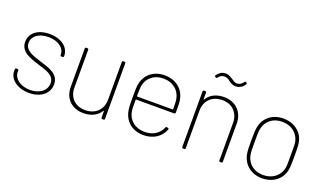

<svg xmlns="http://www.w3.org/2000/svg" viewBox="-70 -1123 2631 1562"><g transform="rotate(20 1245.0 -342.5)"><path d="M222 4C324 4 391 -53 391 -131C391 -221 303 -245 220 -270C144 -294 80 -315 80 -379C80 -437 135 -478 217 -478C304 -478 359 -434 359 -378V-375C359 -369 363 -365 369 -365H379C385 -365 389 -369 389 -375V-378C389 -450 321 -505 218 -505C119 -505 51 -455 51 -377C51 -294 130 -267 213 -241C288 -218 361 -200 361 -130C361 -68 305 -22 221 -22C134 -22 78 -71 78 -124V-138C78 -144 74 -148 68 -148H58C52 -148 48 -144 48 -138V-123C48 -54 117 4 222 4Z M846 -491V-164C846 -79 788 -21 698 -21C613 -21 555 -76 555 -164V-491C555 -497 551 -501 545 -501H535C529 -501 525 -497 525 -491V-158C525 -56 595 7 693 7C760 7 812 -19 841 -66C843 -69 846 -69 846 -65V-10C846 -4 850 0 856 0H866C872 0 876 -4 876 -10V-491C876 -497 872 -501 866 -501H856C850 -501 846 -497 846 -491Z M1214 -20C1131 -20 1074 -68 1061 -138C1057 -156 1057 -190 1057 -240C1057 -243 1059 -244 1061 -244H1390C1396 -244 1400 -248 1400 -255C1400 -327 1400 -344 1394 -371C1377 -453 1310 -509 1212 -509C1119 -509 1053 -455 1034 -376C1027 -344 1027 -309 1027 -252C1027 -196 1027 -156 1036 -122C1056 -45 1120 8 1213 8C1300 8 1364 -37 1389 -104C1391 -110 1388 -115 1382 -116L1373 -118C1367 -119 1363 -117 1361 -111C1339 -57 1287 -20 1214 -20ZM1212 -481C1295 -481 1351 -432 1365 -363C1369 -346 1370 -311 1370 -274C1370 -271 1368 -270 1366 -270H1061C1059 -270 1057 -271 1057 -274C1057 -313 1058 -346 1061 -364C1074 -432 1130 -481 1212 -481Z M1675 -666C1695 -666 1708 -656 1724 -644C1739 -633 1758 -621 1783 -621C1806 -621 1839 -633 1859 -666C1863 -672 1861 -676 1856 -680L1852 -683C1848 -686 1843 -685 1840 -681C1839 -680 1839 -679 1838 -677C1820 -654 1802 -647 1784 -647C1767 -647 1751 -659 1734 -670C1716 -681 1699 -693 1675 -693C1647 -693 1622 -682 1600 -651C1596 -646 1597 -641 1602 -637L1604 -636C1605 -635 1606 -635 1608 -634C1612 -631 1617 -633 1620 -637C1638 -661 1654 -666 1675 -666ZM1728 -508C1660 -508 1608 -481 1579 -433C1577 -430 1575 -431 1575 -435V-491C1575 -497 1571 -501 1565 -501H1555C1549 -501 1545 -497 1545 -491V-10C1545 -4 1549 0 1555 0H1565C1571 0 1575 -4 1575 -10V-337C1575 -422 1634 -480 1724 -480C1807 -480 1866 -421 1866 -335V-10C1866 -4 1870 0 1876 0H1886C1892 0 1896 -4 1896 -10V-340C1896 -440 1827 -508 1728 -508Z M2240 8C2334 8 2403 -46 2421 -124C2427 -150 2428 -179 2428 -219C2428 -229 2428 -239 2428 -251C2428 -262 2428 -272 2428 -281C2428 -320 2427 -351 2421 -377C2404 -455 2334 -509 2241 -509C2147 -509 2081 -455 2062 -377C2055 -345 2054 -309 2054 -252C2054 -197 2054 -157 2062 -124C2082 -46 2147 8 2240 8ZM2240 -20C2158 -20 2102 -68 2089 -138C2084 -159 2084 -196 2084 -251C2084 -301 2084 -341 2089 -363C2102 -432 2158 -481 2240 -481C2322 -481 2380 -432 2394 -363C2397 -349 2397 -328 2397 -299C2397 -285 2397 -269 2397 -251C2397 -234 2397 -218 2397 -204C2397 -175 2397 -153 2394 -138C2380 -69 2322 -20 2240 -20Z"/></g></svg>

Font: Barlow Thin
Style: Regular
Weight: 250
Designer: Jeremy Tribby
Foundry: Tribby Type
Version: Version 1.422;hotconv 1.0.109;makeotfexe 2.5.65596